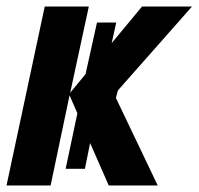

<svg xmlns="http://www.w3.org/2000/svg" viewBox="-29 -568 608 588"><path d="M126 0 184 -276 208 -221 172 -51H231L247 -130L304 0H454L326 -268L332 -291L559 -548H406L313 -436L327 -499H268L233 -341L186 -284L243 -548H108L-9 0Z"/></svg>

Font: Noto Sans UI Condensed ExtraBold
Style: Italic
Weight: 800
Width: 3
Designer: Monotype Design Team
Foundry: Monotype Imaging Inc.
Version: 1.001